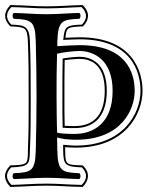

<svg xmlns="http://www.w3.org/2000/svg" viewBox="-41 -701 588 757"><path d="M216 -110V-121C225 -120 239 -119 259 -119C451 -119 521 -250 521 -343C521 -421 481 -554 273 -554C260 -554 245 -553 217 -552C221 -594 225 -594 284 -597H285L287 -598C309 -620 316 -650 286 -680L285 -681H283C231 -680 198 -676 142 -676C95 -676 60 -680 2 -681H0L-1 -680C-22 -658 -32 -629 -1 -598L0 -597H1C58 -594 67 -594 69 -535C72 -455 72 -407 72 -321C72 -308 72 -296 72 -284C72 -225 72 -182 69 -110C69 -105 69 -100 69 -96C67 -54 67 -51 2 -49H0L-2 -47C-23 -26 -32 3 -1 35L0 36H2C54 35 88 31 143 31C191 31 225 35 283 36H285L286 35C307 13 317 -17 287 -47L285 -49H284C216 -51 217 -52 216 -110ZM208 -110C209 -50 215 -44 282 -41C308 -13 299 10 281 28C224 27 191 23 143 23C88 23 53 27 4 28C-23 0 -15 -22 3 -41C77 -44 75 -54 77 -110C80 -182 80 -225 80 -284C80 -296 80 -308 80 -321C80 -407 80 -456 77 -536C75 -597 59 -602 3 -604C-23 -632 -14 -655 4 -673C61 -672 94 -668 142 -668C197 -668 232 -672 281 -673C307 -646 300 -623 282 -604C222 -602 213 -597 209 -548L208 -543L213 -544C242 -545 260 -546 273 -546C476 -546 513 -419 513 -343C513 -254 446 -127 259 -127C237 -127 221 -129 212 -130H208ZM185 -109C185 -127 184 -143 184 -159C199 -154 225 -150 259 -150C437 -150 490 -268 490 -343C490 -414 458 -523 273 -523C254 -523 220 -521 185 -519V-536C188 -619 202 -624 272 -627C278 -633 278 -644 272 -650C223 -649 193 -645 142 -645C92 -645 63 -649 13 -650C7 -644 7 -633 13 -627C83 -624 98 -619 100 -536C102 -453 103 -404 103 -321C103 -238 102 -192 100 -109C98 -26 83 -21 13 -18C7 -12 7 -1 13 5C62 4 92 0 143 0C193 0 222 4 272 5C278 -1 278 -12 272 -18C202 -21 187 -26 185 -109ZM184 -178C183 -224 182 -263 182 -320C182 -386 182 -431 184 -489C205 -495 253 -500 272 -500C331 -500 403 -463 403 -343C403 -214 326 -173 254 -173C217 -173 193 -175 184 -178ZM210 -197C225 -196 240 -196 254 -196C319 -196 380 -230 380 -343C380 -454 317 -477 272 -477C258 -477 227 -474 210 -471L206 -470V-467C205 -415 205 -375 205 -320C205 -268 205 -236 206 -201V-197ZM214 -205C213 -238 213 -270 213 -320C213 -374 213 -412 214 -464C230 -466 260 -469 272 -469C314 -469 372 -450 372 -343C372 -234 315 -204 254 -204C242 -204 228 -204 214 -205Z"/></svg>

Font: Libertinus Serif Initials
Style: Regular
Weight: 400
Designer: Philipp H. Poll, Khaled Hosny
Foundry: Caleb Maclennan
Version: Version 7.050;RELEASE